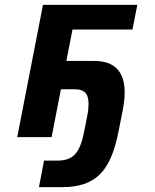

<svg xmlns="http://www.w3.org/2000/svg" viewBox="-20 -567 642 794"><path d="M162.1 97.2H217.3Q240.2 97.2 257.8 91.6Q275.4 85.9 288.8 72.3Q302.2 58.6 311.5 35.9Q320.8 13.2 327.6 -21L340.8 -87.9Q343.8 -102.5 345 -114.7Q346.2 -127 346.2 -136.7Q346.2 -169.9 332.5 -183.8Q318.8 -197.8 290.5 -197.8H231.9L193.4 0H51.3L157.7 -546.9H547.9L527.8 -444.8H279.8L254.4 -314.9H370.1Q432.6 -314.9 464.1 -282.2Q495.6 -249.5 495.6 -184.1Q495.6 -167 493.4 -148.7Q491.2 -130.4 487.3 -109.9L469.7 -21Q457.5 40 439 83.5Q420.4 127 392.6 154.3Q364.7 181.6 326.4 194.3Q288.1 207 236.3 207H141.1Z"/></svg>

Font: Hack
Style: Bold Italic
Weight: 700
Italic angle: -11°
Monospace: yes
Designer: Christopher Simpkins
Foundry: Christopher Simpkins
Version: Version 2.017; ttfautohint (v1.4.1) -l 4 -r 80 -G 350 -x 0 -